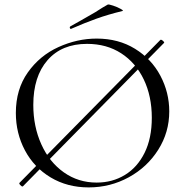

<svg xmlns="http://www.w3.org/2000/svg" viewBox="-20 -804 811 836"><path d="M78 8Q74 8 68 1.5Q62 -5 65 -8L678 -630L680 -631Q685 -631 691 -625Q697 -619 694 -617L80 7ZM49 -312Q49 -415 101 -488.5Q153 -562 234.5 -599Q316 -636 401 -636Q496 -636 568 -591.5Q640 -547 678.5 -474Q717 -401 717 -319Q717 -228 669 -152Q621 -76 540.5 -32Q460 12 366 12Q273 12 200.5 -31.5Q128 -75 88.5 -149.5Q49 -224 49 -312ZM641 -291Q641 -385 606 -458Q571 -531 507.5 -572Q444 -613 359 -613Q249 -613 187 -542Q125 -471 125 -347Q125 -253 160 -175.5Q195 -98 258 -53.5Q321 -9 401 -9Q469 -9 523.5 -42Q578 -75 609.5 -138.5Q641 -202 641 -291ZM289 -678Q285 -678 284 -682.5Q283 -687 286 -689Q319 -707 395 -751Q413 -763 426.5 -771Q440 -779 449 -784Q453 -786 472.5 -779.5Q492 -773 506 -765Q520 -757 513 -756Q451 -741 399.5 -722.5Q348 -704 291 -679Z"/></svg>

Font: Cormorant SC
Style: Regular
Weight: 400
Designer: Christian Thalmann (Catharsis Fonts)
Foundry: Catharsis Fonts
Version: Version 4.000